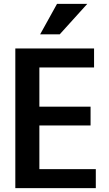

<svg xmlns="http://www.w3.org/2000/svg" viewBox="-20 -970 560 990"><path d="M59 0V-720H183V0ZM121 0V-98H474V0ZM121 -323V-420H447V-323ZM121 -622V-720H465V-622ZM288 -793H187L274 -950H430Z"/></svg>

Font: Instrument Sans SemiCondensed SemiBold
Style: Regular
Weight: 600
Width: 4
Designer: Rodrigo Fuenzalida
Foundry: fragTYPE
Version: Version 1.000;gftools[0.9.28]